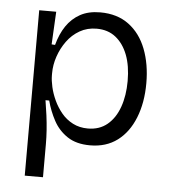

<svg xmlns="http://www.w3.org/2000/svg" viewBox="-50 -573 691 776"><g transform="rotate(5 295.0 -185.0)"><path d="M79 157V-260V-514H148L141 -381L155 -380Q167 -425 189 -457.5Q211 -490 244.5 -508.5Q278 -527 326 -527Q395 -527 442 -492Q489 -457 512.5 -396Q536 -335 536 -258Q536 -179 511.5 -117.5Q487 -56 441.5 -22Q396 12 331 12Q275 12 239 -12Q203 -36 182.5 -74Q162 -112 151 -154H136Q141 -124 145 -93.5Q149 -63 151 -34Q153 -5 153 22V157ZM316 -55Q363 -55 395 -81.5Q427 -108 443.5 -154.5Q460 -201 460 -260Q460 -322 443 -366Q426 -410 394.5 -435Q363 -460 317 -460Q279 -460 248.5 -442.5Q218 -425 197 -396Q176 -367 164.5 -333Q153 -299 153 -265V-256Q153 -236 159 -209.5Q165 -183 177.5 -156Q190 -129 209 -106Q228 -83 255 -69Q282 -55 316 -55Z"/></g></svg>

Font: Bricolage Grotesque 24pt Light
Style: Regular
Weight: 300
Designer: Mathieu Triay
Foundry: Atelier Triay
Version: Version 1.001;gftools[0.9.33.dev8+g029e19f]